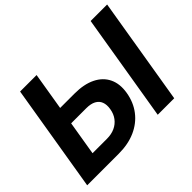

<svg xmlns="http://www.w3.org/2000/svg" viewBox="-150 -978 1228 1228"><g transform="rotate(-45 464.0 -364.0)"><path d="M195 -472.1H377.7Q463.4 -472.1 520.9 -443.7Q578.4 -415.4 603.6 -363.1Q628.8 -310.8 617 -239.4Q604.9 -166 563.7 -112.2Q522.5 -58.4 457.1 -29.2Q391.6 0 305.9 0H20.3L140.9 -727.5H290.1L189.6 -120.9H319.9Q360.5 -120.9 391.7 -135.2Q422.8 -149.5 442.9 -176.2Q463 -202.9 469 -240Q475 -275.9 465.2 -301Q455.4 -326.1 430.2 -339.5Q405 -352.8 364.4 -352.8H175.5ZM928.1 -727.5 807.5 0H658.3L778.9 -727.5Z"/></g></svg>

Font: Adwaita Sans
Style: Italic
Weight: 400
Italic angle: -9.39999°
Designer: Rasmus Andersson
Foundry: rsms
Version: Version 4.001;git-9221beed3